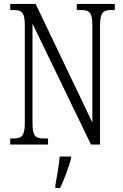

<svg xmlns="http://www.w3.org/2000/svg" viewBox="-20 -734 626 975"><path d="M32 0H224V-31H203C160 -31 145 -41 145 -111V-614L442 0H488V-603C488 -672 504 -683 546 -683H563V-714H370V-683H391C433 -683 449 -672 449 -605V-112L161 -714H32V-683H48C90 -683 106 -673 106 -605V-111C106 -41 90 -31 46 -31H32ZM261 208V221H285C305 180 330 113 341 71V61H283C279 112 269 161 261 208Z"/></svg>

Font: Noto Serif Myanmar ExtraCondensed Light
Style: Regular
Weight: 300
Width: 2
Designer: Ben Mitchell and the Monotype Design Team
Foundry: Monotype Imaging Inc.
Version: Version 2.106